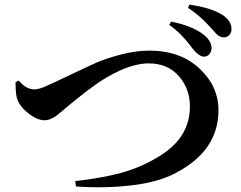

<svg xmlns="http://www.w3.org/2000/svg" viewBox="-20 -834 1040 827"><path d="M859 -590Q838 -590 810 -624Q761 -691 709 -727L717 -741Q807 -723 854 -687Q889 -661 891 -630Q892 -614 883 -602Q874 -590 859 -590ZM944 -673Q935 -673 926 -677.5Q917 -682 911.5 -688.5Q906 -695 893 -709Q843 -766 790 -800L796 -814Q889 -801 938 -770Q976 -745 977 -711Q978 -695 968.5 -684Q959 -673 944 -673ZM47 -480 61 -487Q92 -449 128 -449Q151 -449 189 -468Q215 -479 281.5 -511Q348 -543 391.5 -562.5Q435 -582 500.5 -599Q566 -616 623 -616Q756 -616 838.5 -539.5Q921 -463 921 -359Q921 -186 739 -90Q663 -49 546 -35.5Q429 -22 307 -31L304 -54Q419 -67 500.5 -89Q582 -111 654 -154Q798 -235 798 -375Q798 -452 750 -506.5Q702 -561 620 -561Q596 -561 569.5 -555Q543 -549 520.5 -540.5Q498 -532 470.5 -517.5Q443 -503 424.5 -491.5Q406 -480 380.5 -461.5Q355 -443 343 -433.5Q331 -424 310 -407Q289 -390 285 -387Q273 -377 251 -358.5Q229 -340 221 -334Q213 -328 199 -322Q185 -316 172 -316Q141 -316 104 -344.5Q67 -373 55 -405Q47 -424 47 -480Z"/></svg>

Font: Swei Spring CJKtc
Style: Bold
Weight: 700
Version: Version 1.021